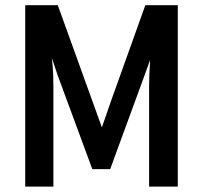

<svg xmlns="http://www.w3.org/2000/svg" viewBox="-20 -690 767 725"><path d="M75.2 -670.4H198.2L328.6 -309.1L364.7 -209L399.4 -309.1L528.8 -670.4H651.4V14.6H543V-360.8Q543 -405.3 546.9 -463.9L525.4 -404.3L396 -51.3H328.6L198.2 -404.3L176.3 -470.2Q176.8 -464.4 179.2 -434.8Q181.6 -405.3 181.6 -360.8V14.6H75.2Z"/></svg>

Font: Pyidaungsu
Style: Bold
Weight: 700
Designer: Sun Tun
Foundry: MCF
Version: Version 2.005 July 4, 2018; ttfautohint (v1.8.1)